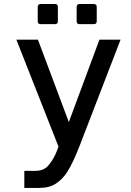

<svg xmlns="http://www.w3.org/2000/svg" viewBox="-20 -924 642 944"><path d="M180.2 -805.2Q165.5 -805.2 165.5 -819.8V-889.6Q165.5 -904.3 180.2 -904.3H250Q264.6 -904.3 264.6 -889.6V-819.8Q264.6 -805.2 250 -805.2ZM371.6 -805.2Q356.9 -805.2 356.9 -819.8V-889.6Q356.9 -904.3 371.6 -904.3H440.9Q455.6 -904.3 455.6 -889.6V-819.8Q455.6 -805.2 440.9 -805.2ZM99.6 -84H152.8Q192.9 -84 214.6 -106.9Q236.3 -129.9 253.4 -167Q256.8 -174.8 259.5 -181.9Q262.2 -189 267.6 -203.1L60.5 -729H166.5L318.4 -323.7L468.8 -729H572.8L371.6 -207.5Q356.9 -169.4 341.1 -135.3Q325.2 -101.1 309.1 -76.2Q286.6 -42 254.4 -21Q222.2 0 171.9 0H99.6Z"/></svg>

Font: Vazir Code Hack
Style: Code-Hack
Weight: 400
Foundry: DejaVu fonts team - Redesigned by Saber Rastikerdar
Version: Version 1.1.2